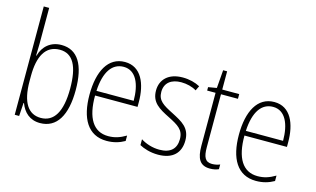

<svg xmlns="http://www.w3.org/2000/svg" viewBox="-91 -1025 2143 1301"><g transform="rotate(15 981.0 -375.0)"><path d="M113 -506V-760H75V0H106L112 -93H115C138 -32 182 10 254 10C371 10 431 -91 431 -268C431 -446 373 -539 260 -539C184 -539 132 -493 114 -425H111C112 -448 113 -480 113 -506ZM257 -505C350 -505 392 -424 392 -268C392 -105 342 -25 250 -25C163 -25 113 -96 113 -247V-283C113 -418 156 -505 257 -505Z M705 -539C587 -539 529 -427 529 -263C529 -98 589 10 721 10C770 10 810 -2 847 -23V-61C803 -35 767 -24 723 -24C619 -24 566 -110 567 -267H865V-300C865 -428 820 -539 705 -539ZM705 -505C792 -505 829 -415 829 -300H568C575 -437 626 -505 705 -505Z M1237 -130C1237 -220 1178 -249 1105 -287C1034 -323 994 -346 994 -407C994 -471 1039 -505 1109 -505C1147 -505 1188 -495 1216 -477L1232 -510C1199 -528 1157 -539 1110 -539C1011 -539 957 -484 957 -407C957 -323 1013 -292 1089 -254C1158 -219 1199 -196 1199 -130C1199 -64 1162 -25 1082 -25C1034 -25 987 -40 951 -63V-22C980 -6 1026 10 1082 10C1185 10 1237 -44 1237 -130Z M1452 -24C1403 -24 1389 -57 1389 -124V-496H1508V-529H1389V-657H1361L1351 -530L1292 -520V-496H1351V-124C1351 -36 1375 10 1446 10C1472 10 1491 5 1507 -2V-35C1493 -29 1473 -24 1452 -24Z M1753 -539C1635 -539 1577 -427 1577 -263C1577 -98 1637 10 1769 10C1818 10 1858 -2 1895 -23V-61C1851 -35 1815 -24 1771 -24C1667 -24 1614 -110 1615 -267H1913V-300C1913 -428 1868 -539 1753 -539ZM1753 -505C1840 -505 1877 -415 1877 -300H1616C1623 -437 1674 -505 1753 -505Z"/></g></svg>

Font: Noto Sans Arabic UI Cn XLt
Style: Regular
Weight: 200
Width: 3
Designer: Monotype Design Team, Nadine Chahine and Nizar Qandah
Foundry: Monotype Imaging Inc.
Version: Version 2.010